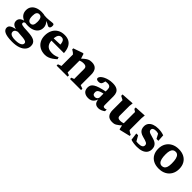

<svg xmlns="http://www.w3.org/2000/svg" viewBox="284 -1771 3322 3322"><g transform="rotate(45 1945.0 -110.0)"><path d="M253 254Q188.5 254 143 246.5Q97.5 239 69.2 225Q41 211 28 191.2Q15 171.5 15 147Q15 127.5 24.2 111.2Q33.5 95 56.2 81.8Q79 68.5 118.8 58.2Q158.5 48 219.5 40.5L267 40V49.5Q215 55.5 187 65.8Q159 76 148.5 90.8Q138 105.5 138 124.5Q138 147 152 163Q166 179 196.2 187.5Q226.5 196 275.5 196Q325.5 196 359.2 186.8Q393 177.5 409.8 161Q426.5 144.5 426.5 124.5Q426.5 110 419.2 99.8Q412 89.5 392.2 82.5Q372.5 75.5 335.5 71Q298.5 66.5 239 63.5Q179.5 60 141.5 50.2Q103.5 40.5 82.8 24.8Q62 9 54 -10.8Q46 -30.5 46.5 -53.5Q47.5 -98 83.5 -125.5Q119.5 -153 193.5 -161L206.5 -143Q176.5 -140.5 165 -131.5Q153.5 -122.5 153.5 -107Q153.5 -96 158.8 -88.5Q164 -81 180.2 -75.8Q196.5 -70.5 229.5 -67.5Q262.5 -64.5 317.5 -62.5Q377 -60 419 -51.5Q461 -43 487.5 -26.8Q514 -10.5 526.5 14.2Q539 39 539 74Q539 127 506.2 167.5Q473.5 208 409.8 231Q346 254 253 254ZM253.5 -135Q185 -135 136.5 -155.8Q88 -176.5 62.8 -214.5Q37.5 -252.5 37.5 -304Q37.5 -358 64.8 -396Q92 -434 140.8 -454.2Q189.5 -474.5 254 -474.5Q306.5 -474.5 346.8 -460.5Q387 -446.5 414.2 -422.5Q441.5 -398.5 455.5 -368.2Q469.5 -338 469.5 -305Q469.5 -251.5 442.5 -213.2Q415.5 -175 366.8 -155Q318 -135 253.5 -135ZM257.5 -194Q287.5 -194 305 -217.8Q322.5 -241.5 322.5 -299Q322.5 -363 303.8 -390.2Q285 -417.5 251 -417.5Q221 -417.5 203.2 -393.8Q185.5 -370 185.5 -312Q185.5 -248.5 204.5 -221.2Q223.5 -194 257.5 -194ZM329.5 -428 317 -465.5Q355 -461.5 386.5 -462.2Q418 -463 443.8 -465.8Q469.5 -468.5 489.8 -471.2Q510 -474 525.5 -474Q541.5 -474 549.2 -465.2Q557 -456.5 557 -434Q557 -402.5 545.8 -389Q534.5 -375.5 520 -375.5Q506 -375.5 491.8 -384Q477.5 -392.5 457.2 -403.2Q437 -414 406.5 -421.8Q376 -429.5 329.5 -428Z M816.5 -474.5Q884 -474.5 929.2 -448.2Q974.5 -422 999 -370.5Q1023.5 -319 1028 -242.5H684L683.5 -296L938 -305L881.5 -277.5Q880.5 -325 872 -354Q863.5 -383 847 -396.5Q830.5 -410 805.5 -410Q779.5 -410 760.5 -396.8Q741.5 -383.5 731.2 -351.8Q721 -320 721 -264.5Q721 -206.5 739.2 -169Q757.5 -131.5 793 -113Q828.5 -94.5 880 -94.5Q905.5 -94.5 927.8 -98Q950 -101.5 971 -108.8Q992 -116 1013 -127.5L1025 -89.5Q990 -57.5 956 -34.5Q922 -11.5 887.2 0.8Q852.5 13 816 13Q742 13 688.5 -16.5Q635 -46 605.8 -99.2Q576.5 -152.5 576.5 -223Q576.5 -295 604.2 -351.8Q632 -408.5 685.8 -441.5Q739.5 -474.5 816.5 -474.5Z M1310 -367.5V-51.5L1361 -32V0H1091V-32L1155 -55.5V-336Q1144.5 -349 1127.8 -361.2Q1111 -373.5 1084 -389V-415L1253 -474.5H1276ZM1419 -32 1469.5 -51.5V-293Q1469.5 -315.5 1461.8 -330Q1454 -344.5 1437.5 -351.5Q1421 -358.5 1394 -358.5Q1366 -358.5 1340 -351.5Q1314 -344.5 1295.5 -333L1278.5 -361Q1318 -398.5 1346 -421Q1374 -443.5 1395.8 -455Q1417.5 -466.5 1437.8 -470.5Q1458 -474.5 1480.5 -474.5Q1554 -474.5 1589.5 -433.8Q1625 -393 1625 -311.5V-55.5L1689.5 -32V0H1419Z M2033.5 -289.5 2032.5 -235.5Q1986 -227.5 1957.2 -218Q1928.5 -208.5 1913.2 -197.5Q1898 -186.5 1892.5 -173.2Q1887 -160 1887 -143.5Q1887 -111.5 1901 -97Q1915 -82.5 1942.5 -82.5Q1961 -82.5 1975.8 -90.8Q1990.5 -99 1999 -113Q2007.5 -127 2007.5 -144V-333.5Q2007.5 -369.5 1989.8 -388.8Q1972 -408 1931 -408Q1912 -408 1895.2 -405.5Q1878.5 -403 1865 -398.5L1887 -435Q1883 -409 1879 -391.2Q1875 -373.5 1870.5 -361.2Q1866 -349 1860.5 -340Q1852 -326.5 1836.2 -320.2Q1820.5 -314 1798 -314Q1771.5 -314 1757.8 -323.5Q1744 -333 1744 -349.5Q1744 -370.5 1763.5 -392.2Q1783 -414 1817.5 -432.2Q1852 -450.5 1897 -462Q1942 -473.5 1992.5 -473.5Q2057 -473.5 2094.2 -454.8Q2131.5 -436 2147 -402Q2162.5 -368 2162.5 -322V-104Q2162.5 -90.5 2166.5 -81.8Q2170.5 -73 2178.2 -69Q2186 -65 2198 -65Q2207 -65 2217.8 -67.5Q2228.5 -70 2241 -76V-34Q2213.5 -13 2181.8 -0.2Q2150 12.5 2120 12.5Q2084 12.5 2060.8 -1.2Q2037.5 -15 2026 -41.8Q2014.5 -68.5 2012.5 -107L2018 -110Q2007.5 -67.5 1987.5 -40.2Q1967.5 -13 1939 0Q1910.5 13 1874 13Q1811 13 1774 -18Q1737 -49 1737 -111.5Q1737 -142.5 1749 -167.5Q1761 -192.5 1793 -213.8Q1825 -235 1883.2 -253.2Q1941.5 -271.5 2033.5 -289.5Z M2475.5 -163.5Q2475.5 -141 2482.5 -127.8Q2489.5 -114.5 2504.8 -108.5Q2520 -102.5 2545.5 -102.5Q2570.5 -102.5 2594.5 -108.8Q2618.5 -115 2636 -126L2652.5 -95.5Q2614.5 -59.5 2587.8 -38Q2561 -16.5 2540.2 -5.2Q2519.5 6 2500.8 9.5Q2482 13 2460 13Q2389 13 2354.8 -26.2Q2320.5 -65.5 2320.5 -143V-383.5L2251 -420.5V-454L2483.5 -469L2475.5 -397ZM2641 10.5 2618 -92V-391.5L2571.5 -422.5V-456L2780 -468L2773.5 -393V-104Q2778.5 -99 2787 -92.8Q2795.5 -86.5 2805.5 -80.2Q2815.5 -74 2825.8 -68.5Q2836 -63 2845.5 -59V-34L2661 10.5Z M3106.5 -474.5Q3149 -474.5 3181.2 -469Q3213.5 -463.5 3248.5 -451L3256.5 -325H3210L3146 -445.5L3198 -396Q3175 -407 3152 -412.8Q3129 -418.5 3110 -418.5Q3068 -418.5 3047.2 -405.5Q3026.5 -392.5 3026.5 -367.5Q3026.5 -349 3036.8 -336.5Q3047 -324 3072.2 -314Q3097.5 -304 3142.5 -292.5Q3176.5 -284 3202.5 -272Q3228.5 -260 3246.2 -242.5Q3264 -225 3273.5 -201Q3283 -177 3283 -145Q3283 -93.5 3256.8 -58.2Q3230.5 -23 3181.8 -5Q3133 13 3064.5 13Q3022.5 13 2983.2 7.2Q2944 1.5 2914.5 -9L2896.5 -144.5H2940.5L3016 -13L2943.5 -61Q2960.5 -55 2978 -51.5Q2995.5 -48 3012.8 -46.5Q3030 -45 3046 -45Q3097 -45 3123.2 -60.2Q3149.5 -75.5 3149.5 -107Q3149.5 -124 3142 -135.2Q3134.5 -146.5 3118.8 -154.5Q3103 -162.5 3079.2 -170Q3055.5 -177.5 3022.5 -186Q2979.5 -197.5 2952.8 -216.2Q2926 -235 2913.8 -262.2Q2901.5 -289.5 2901.5 -325.5Q2901.5 -374 2927.8 -407.2Q2954 -440.5 3000.2 -457.5Q3046.5 -474.5 3106.5 -474.5Z M3604.5 -58.5Q3634 -58.5 3655 -73.5Q3676 -88.5 3687 -122.2Q3698 -156 3698 -212.5Q3698 -276.5 3687.5 -318.8Q3677 -361 3656 -382Q3635 -403 3603 -403Q3573.5 -403 3552.8 -388Q3532 -373 3520.8 -339Q3509.5 -305 3509.5 -248.5Q3509.5 -185 3520 -142.8Q3530.5 -100.5 3551.8 -79.5Q3573 -58.5 3604.5 -58.5ZM3598.5 13Q3521 13 3465.5 -16.2Q3410 -45.5 3380.2 -99.5Q3350.5 -153.5 3350.5 -225.5Q3350.5 -300 3382.5 -356Q3414.5 -412 3472.5 -443.2Q3530.5 -474.5 3609 -474.5Q3686.5 -474.5 3742 -445Q3797.5 -415.5 3827.2 -362Q3857 -308.5 3857 -235.5Q3857 -161.5 3825 -105.2Q3793 -49 3735 -18Q3677 13 3598.5 13Z"/></g></svg>

Font: Newsreader
Style: Bold
Weight: 700
Designer: Hugues Gentile
Foundry: Production Type
Version: Version 1.003